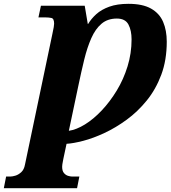

<svg xmlns="http://www.w3.org/2000/svg" viewBox="-89 -744 892 1004"><path d="M-69 240 -57 179H-33Q-24 179 -8.5 174.5Q7 170 22 156.5Q37 143 42 115L185 -567Q190 -590 192 -602Q194 -614 194 -620Q194 -647 180 -650Q166 -653 149 -653H112L125 -714H354L370 -619H372Q388 -646 414.5 -670Q441 -694 482.5 -709Q524 -724 583 -724Q657 -724 701 -699Q745 -674 764 -629.5Q783 -585 783 -526Q783 -430 754.5 -353.5Q726 -277 678.5 -218.5Q631 -160 573.5 -118Q516 -76 457 -48.5Q398 -21 346 -7.5Q294 6 259 8L242 88Q238 106 237 115.5Q236 125 236 128Q236 150 245.5 161Q255 172 267 175.5Q279 179 286 179H326L314 240ZM271 -60Q311 -66 355.5 -93.5Q400 -121 443 -166.5Q486 -212 521.5 -270.5Q557 -329 578 -397Q599 -465 599 -538Q599 -585 582.5 -616Q566 -647 522 -647Q474 -647 442 -620Q410 -593 388.5 -544.5Q367 -496 351.5 -432.5Q336 -369 321 -297Z"/></svg>

Font: Noto Serif Black
Style: Italic
Weight: 900
Italic angle: -12°
Designer: Monotype Design Team
Foundry: Monotype Imaging Inc.
Version: Version 2.013